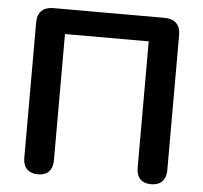

<svg xmlns="http://www.w3.org/2000/svg" viewBox="-51 -759 869 820"><g transform="rotate(5 383.0 -348.5)"><path d="M141 8C182 8 204 -16 204 -57V-599H563V-57C563 -16 584 8 626 8C667 8 690 -16 690 -57V-638C690 -681 666 -705 622 -705H145C101 -705 77 -681 77 -638V-57C77 -16 100 8 141 8Z"/></g></svg>

Font: SN Pro SemiBold
Style: Regular
Weight: 600
Designer: Tobias Whetton
Foundry: Supernotes
Version: Version 1.003;Glyphs 3.3 (3324)